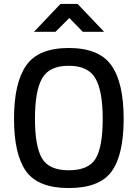

<svg xmlns="http://www.w3.org/2000/svg" viewBox="-20 -941 697 972"><path d="M328 -79Q429 -79 464.5 -138.5Q500 -198 500 -340Q500 -479 463.5 -543.5Q427 -608 328 -608Q229 -608 193 -544Q157 -480 157 -340Q157 -200 192.5 -139.5Q228 -79 328 -79ZM328 11Q173 11 112 -74Q51 -159 51 -340Q51 -521 112.5 -609.5Q174 -698 328 -698Q482 -698 544 -610Q606 -522 606 -340Q606 -157 545 -73Q484 11 328 11ZM152 -780 286 -921H373L507 -780H399L331 -850L261 -780Z"/></svg>

Font: TitilliumText
Style: Medium
Weight: 500
Designer: Accademia di Belle Arti di Urbino and others
Foundry: Accademia di Belle Arti di Urbino and others.
Version: Version 60.001